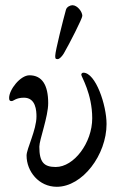

<svg xmlns="http://www.w3.org/2000/svg" viewBox="-20 -703 464 737"><path d="M225 -498C246 -534 296 -632 296 -642C296 -658 277 -683 258 -683C250 -683 236 -677 233 -665C223 -629 192 -507 192 -489C192 -480 192 -476 201 -476C209 -476 219 -488 225 -498ZM120 -256C120 -204 82 -132 82 -106C82 -45 129 14 198 14C297 14 389 -109 389 -227C389 -300 347 -424 300 -424C296 -424 292 -421 292 -416C292 -409 334 -343 334 -249C334 -155 264 -62 194 -62C148 -62 131 -81 131 -140C131 -166 165 -255 165 -307C165 -376 142 -414 93 -414C58 -414 15 -359 15 -327C15 -317 18 -315 25 -315C32 -315 41 -328 72 -328C118 -328 120 -277 120 -256Z"/></svg>

Font: EB Garamond 12
Style: Regular
Weight: 400
Version: Version 0.016+